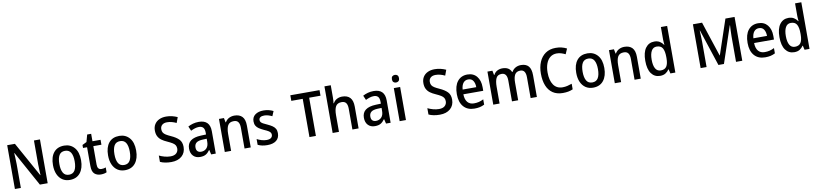

<svg xmlns="http://www.w3.org/2000/svg" viewBox="10 -1916 13094 3082"><g transform="rotate(-10 6556.5 -375.0)"><path d="M620 0H493L179 -570H175Q178 -528 180 -481.5Q182 -435 183 -390V0H86V-714H212L525 -149H529Q527 -186 525 -234.5Q523 -283 522 -325V-714H620Z M1212 -271Q1212 -141 1152 -65.5Q1092 10 981 10Q912 10 861 -24Q810 -58 782 -121Q754 -184 754 -271Q754 -403 813.5 -476Q873 -549 984 -549Q1086 -549 1149 -477Q1212 -405 1212 -271ZM858 -270Q858 -177 888 -126Q918 -75 983 -75Q1048 -75 1078 -125.5Q1108 -176 1108 -271Q1108 -364 1078 -414Q1048 -464 983 -464Q917 -464 887.5 -414Q858 -364 858 -270Z M1512 -75Q1530 -75 1548.5 -78.5Q1567 -82 1582 -88V-9Q1565 0 1539.5 5Q1514 10 1486 10Q1423 10 1383 -26Q1343 -62 1343 -154V-459H1277V-508L1348 -543L1380 -660H1445V-539H1577V-459H1445V-158Q1445 -75 1512 -75Z M2110 -271Q2110 -141 2050 -65.5Q1990 10 1879 10Q1810 10 1759 -24Q1708 -58 1680 -121Q1652 -184 1652 -271Q1652 -403 1711.5 -476Q1771 -549 1882 -549Q1984 -549 2047 -477Q2110 -405 2110 -271ZM1756 -270Q1756 -177 1786 -126Q1816 -75 1881 -75Q1946 -75 1976 -125.5Q2006 -176 2006 -271Q2006 -364 1976 -414Q1946 -464 1881 -464Q1815 -464 1785.5 -414Q1756 -364 1756 -270Z M2870 -196Q2870 -101 2806.5 -45.5Q2743 10 2635 10Q2582 10 2535.5 1Q2489 -8 2454 -25V-128Q2492 -109 2541 -95.5Q2590 -82 2638 -82Q2701 -82 2733 -111.5Q2765 -141 2765 -187Q2765 -219 2751.5 -241.5Q2738 -264 2707 -283Q2676 -302 2625 -325Q2576 -346 2539 -372.5Q2502 -399 2481.5 -438Q2461 -477 2461 -534Q2461 -593 2488 -635.5Q2515 -678 2563.5 -701Q2612 -724 2677 -724Q2729 -724 2774.5 -712.5Q2820 -701 2860 -683L2827 -593Q2790 -611 2752 -621Q2714 -631 2676 -631Q2623 -631 2594.5 -605Q2566 -579 2566 -537Q2566 -504 2579 -482Q2592 -460 2621.5 -441.5Q2651 -423 2700 -401Q2783 -364 2826.5 -319Q2870 -274 2870 -196Z M3178 -549Q3360 -549 3360 -364V0H3285L3267 -75H3264Q3233 -31 3197.5 -10.5Q3162 10 3103 10Q3034 10 2992.5 -33.5Q2951 -77 2951 -153Q2951 -318 3177 -326L3259 -329V-359Q3259 -417 3235.5 -442.5Q3212 -468 3168 -468Q3134 -468 3100 -457Q3066 -446 3034 -430L3002 -504Q3038 -524 3083 -536.5Q3128 -549 3178 -549ZM3196 -258Q3119 -255 3087.5 -228.5Q3056 -202 3056 -154Q3056 -110 3077.5 -90Q3099 -70 3135 -70Q3189 -70 3223.5 -106Q3258 -142 3258 -211V-260Z M3758 -549Q3841 -549 3885.5 -502.5Q3930 -456 3930 -356V0H3829V-338Q3829 -400 3806.5 -431.5Q3784 -463 3735 -463Q3664 -463 3637 -415.5Q3610 -368 3610 -273V0H3507V-539H3588L3602 -467H3608Q3631 -508 3671 -528.5Q3711 -549 3758 -549Z M4399 -151Q4399 -72 4347 -31Q4295 10 4202 10Q4152 10 4114.5 1.5Q4077 -7 4046 -22V-116Q4077 -99 4119 -86Q4161 -73 4202 -73Q4252 -73 4275.5 -92Q4299 -111 4299 -143Q4299 -161 4290 -176Q4281 -191 4257 -206Q4233 -221 4188 -240Q4143 -261 4111 -282Q4079 -303 4062.5 -332Q4046 -361 4046 -404Q4046 -473 4097.5 -511Q4149 -549 4233 -549Q4277 -549 4316.5 -539.5Q4356 -530 4392 -512L4359 -433Q4328 -448 4296 -457.5Q4264 -467 4231 -467Q4189 -467 4167 -451.5Q4145 -436 4145 -409Q4145 -389 4155 -375Q4165 -361 4189.5 -347Q4214 -333 4258 -314Q4302 -294 4333.5 -273Q4365 -252 4382 -223Q4399 -194 4399 -151Z M4992 0H4887V-623H4701V-714H5177V-623H4992Z M5368 -558Q5368 -533 5366 -508.5Q5364 -484 5361 -467H5368Q5390 -508 5429 -528.5Q5468 -549 5515 -549Q5600 -549 5644 -501.5Q5688 -454 5688 -355V0H5587V-338Q5587 -401 5564.5 -432Q5542 -463 5493 -463Q5422 -463 5395 -414.5Q5368 -366 5368 -272V0H5265V-760H5368Z M6028 -549Q6210 -549 6210 -364V0H6135L6117 -75H6114Q6083 -31 6047.5 -10.5Q6012 10 5953 10Q5884 10 5842.5 -33.5Q5801 -77 5801 -153Q5801 -318 6027 -326L6109 -329V-359Q6109 -417 6085.5 -442.5Q6062 -468 6018 -468Q5984 -468 5950 -457Q5916 -446 5884 -430L5852 -504Q5888 -524 5933 -536.5Q5978 -549 6028 -549ZM6046 -258Q5969 -255 5937.5 -228.5Q5906 -202 5906 -154Q5906 -110 5927.5 -90Q5949 -70 5985 -70Q6039 -70 6073.5 -106Q6108 -142 6108 -211V-260Z M6409 -745Q6435 -745 6451 -730Q6467 -715 6467 -683Q6467 -651 6450.5 -636Q6434 -621 6409 -621Q6384 -621 6367.5 -636Q6351 -651 6351 -683Q6351 -715 6367 -730Q6383 -745 6409 -745ZM6460 -539V0H6357V-539Z M7247 -196Q7247 -101 7183.5 -45.5Q7120 10 7012 10Q6959 10 6912.5 1Q6866 -8 6831 -25V-128Q6869 -109 6918 -95.5Q6967 -82 7015 -82Q7078 -82 7110 -111.5Q7142 -141 7142 -187Q7142 -219 7128.5 -241.5Q7115 -264 7084 -283Q7053 -302 7002 -325Q6953 -346 6916 -372.5Q6879 -399 6858.5 -438Q6838 -477 6838 -534Q6838 -593 6865 -635.5Q6892 -678 6940.5 -701Q6989 -724 7054 -724Q7106 -724 7151.5 -712.5Q7197 -701 7237 -683L7204 -593Q7167 -611 7129 -621Q7091 -631 7053 -631Q7000 -631 6971.5 -605Q6943 -579 6943 -537Q6943 -504 6956 -482Q6969 -460 6998.5 -441.5Q7028 -423 7077 -401Q7160 -364 7203.5 -319Q7247 -274 7247 -196Z M7556 -549Q7654 -549 7708.5 -482.5Q7763 -416 7763 -307V-247H7439Q7441 -162 7478 -118Q7515 -74 7583 -74Q7627 -74 7663.5 -83Q7700 -92 7739 -112V-26Q7702 -7 7664 1.5Q7626 10 7576 10Q7463 10 7399.5 -62.5Q7336 -135 7336 -266Q7336 -402 7395 -475.5Q7454 -549 7556 -549ZM7556 -469Q7506 -469 7476 -432Q7446 -395 7441 -324H7663Q7663 -387 7637 -428Q7611 -469 7556 -469Z M8430 -549Q8512 -549 8553 -502Q8594 -455 8594 -354V0H8492V-338Q8492 -463 8405 -463Q8342 -463 8315.5 -418.5Q8289 -374 8289 -290V0H8188V-339Q8188 -463 8100 -463Q8034 -463 8010 -413Q7986 -363 7986 -273V0H7883V-539H7964L7978 -467H7984Q8005 -509 8043.5 -529Q8082 -549 8127 -549Q8238 -549 8272 -464H8279Q8303 -507 8342.5 -528Q8382 -549 8430 -549Z M9028 -633Q8965 -633 8921 -598Q8877 -563 8854 -500.5Q8831 -438 8831 -356Q8831 -228 8881.5 -154.5Q8932 -81 9030 -81Q9070 -81 9107 -90Q9144 -99 9181 -112V-21Q9145 -5 9106 2.5Q9067 10 9017 10Q8920 10 8854 -34.5Q8788 -79 8755 -161.5Q8722 -244 8722 -357Q8722 -464 8757 -546.5Q8792 -629 8860 -676.5Q8928 -724 9027 -724Q9125 -724 9206 -682L9168 -595Q9138 -610 9102.5 -621.5Q9067 -633 9028 -633Z M9741 -271Q9741 -141 9681 -65.5Q9621 10 9510 10Q9441 10 9390 -24Q9339 -58 9311 -121Q9283 -184 9283 -271Q9283 -403 9342.5 -476Q9402 -549 9513 -549Q9615 -549 9678 -477Q9741 -405 9741 -271ZM9387 -270Q9387 -177 9417 -126Q9447 -75 9512 -75Q9577 -75 9607 -125.5Q9637 -176 9637 -271Q9637 -364 9607 -414Q9577 -464 9512 -464Q9446 -464 9416.5 -414Q9387 -364 9387 -270Z M10115 -549Q10198 -549 10242.5 -502.5Q10287 -456 10287 -356V0H10186V-338Q10186 -400 10163.5 -431.5Q10141 -463 10092 -463Q10021 -463 9994 -415.5Q9967 -368 9967 -273V0H9864V-539H9945L9959 -467H9965Q9988 -508 10028 -528.5Q10068 -549 10115 -549Z M10603 10Q10512 10 10460 -61Q10408 -132 10408 -269Q10408 -406 10460.5 -477.5Q10513 -549 10603 -549Q10655 -549 10691 -527Q10727 -505 10750 -470H10755Q10753 -488 10751 -512Q10749 -536 10749 -555V-760H10851V0H10770L10754 -69H10749Q10726 -34 10691 -12Q10656 10 10603 10ZM10628 -74Q10694 -74 10722.5 -118Q10751 -162 10751 -250V-271Q10751 -366 10723.5 -414.5Q10696 -463 10626 -463Q10569 -463 10540.5 -411.5Q10512 -360 10512 -268Q10512 -174 10541 -124Q10570 -74 10628 -74Z M11553 0 11357 -596H11353Q11355 -558 11357.5 -507.5Q11360 -457 11360 -414V0H11263V-714H11412L11599 -147H11602L11793 -714H11942V0H11840V-417Q11840 -459 11842.5 -508Q11845 -557 11847 -595H11843L11643 0Z M12295 -549Q12393 -549 12447.5 -482.5Q12502 -416 12502 -307V-247H12178Q12180 -162 12217 -118Q12254 -74 12322 -74Q12366 -74 12402.5 -83Q12439 -92 12478 -112V-26Q12441 -7 12403 1.5Q12365 10 12315 10Q12202 10 12138.5 -62.5Q12075 -135 12075 -266Q12075 -402 12134 -475.5Q12193 -549 12295 -549ZM12295 -469Q12245 -469 12215 -432Q12185 -395 12180 -324H12402Q12402 -387 12376 -428Q12350 -469 12295 -469Z M12790 10Q12699 10 12647 -61Q12595 -132 12595 -269Q12595 -406 12647.5 -477.5Q12700 -549 12790 -549Q12842 -549 12878 -527Q12914 -505 12937 -470H12942Q12940 -488 12938 -512Q12936 -536 12936 -555V-760H13038V0H12957L12941 -69H12936Q12913 -34 12878 -12Q12843 10 12790 10ZM12815 -74Q12881 -74 12909.5 -118Q12938 -162 12938 -250V-271Q12938 -366 12910.5 -414.5Q12883 -463 12813 -463Q12756 -463 12727.5 -411.5Q12699 -360 12699 -268Q12699 -174 12728 -124Q12757 -74 12815 -74Z"/></g></svg>

Font: Noto Sans Thai SemCond Med
Style: Regular
Weight: 500
Width: 4
Designer: Monotype Design Team
Foundry: Monotype Imaging Inc.
Version: Version 2.002; ttfautohint (v1.8.4.7-5d5b)